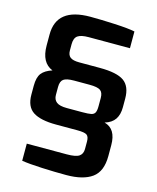

<svg xmlns="http://www.w3.org/2000/svg" viewBox="-117 -865 778 953"><g transform="rotate(15 271.5 -389.0)"><path d="M86 -6V-94H291Q338 -94 355 -106Q372 -118 372 -143V-181Q372 -206 360.5 -214.5Q349 -223 311 -223H202Q122 -223 83.5 -248Q45 -273 45 -335V-380Q45 -424 61.5 -445Q78 -466 115 -478Q55 -502 55 -590V-647Q55 -784 228 -784Q283 -784 354 -780.5Q425 -777 458 -770V-684H246Q207 -684 190 -672Q173 -660 173 -628V-596Q173 -572 187 -561.5Q201 -551 233 -551H339Q427 -551 463.5 -525Q500 -499 500 -436V-392Q500 -354 484 -330Q468 -306 432 -295Q493 -279 493 -195V-139Q493 -60 447.5 -27Q402 6 315 6Q257 6 190.5 3Q124 0 86 -6ZM311 -316Q343 -316 357 -319Q371 -322 376.5 -332.5Q382 -343 382 -366V-408Q382 -436 367 -446.5Q352 -457 311 -457H232Q193 -457 178 -446Q163 -435 163 -406V-365Q163 -341 179 -328.5Q195 -316 232 -316Z"/></g></svg>

Font: Exo SemiBold
Style: Regular
Weight: 600
Designer: Natanael Gama
Foundry: Natanael Gama
Version: Version 1.500